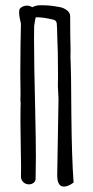

<svg xmlns="http://www.w3.org/2000/svg" viewBox="-20 -687 345 716"><path d="M254.4 -6.3Q234.4 8.8 218.3 8.8Q192.9 8.8 193.4 -35.2L198.2 -318.4L195.8 -367.7L196.3 -394.5V-411.1Q196.3 -498.5 193.4 -554.7Q192.9 -564 192.9 -578.6Q192.4 -593.3 191.7 -599.4Q190.9 -605.5 187.5 -609.1Q184.1 -612.8 176.3 -614.3L160.2 -617.7Q137.2 -622.6 113.3 -622.6Q112.8 -620.1 110.8 -611.8Q108.4 -600.1 107.4 -590.3L106.9 -542Q106.9 -454.6 111.3 -272.9Q113.8 -161.6 113.8 -105Q113.8 -76.7 112.8 -20Q112.8 -11.2 105.5 -5.4Q98.1 0.5 87.9 0.5Q75.7 0.5 66.9 -7.8Q58.1 -16.1 58.1 -28.3Q58.6 -40 58.6 -64.9Q58.6 -82.5 57.6 -125.5L57.1 -164.6L56.2 -234.4L56.6 -286.6Q57.1 -291 57.1 -300.3L56.2 -312.5V-324.7Q56.2 -330.6 56.6 -332V-336.4Q55.7 -382.3 55.7 -410.6Q55.7 -432.1 56.6 -522L57.6 -573.2L58.1 -598.6Q51.3 -625 51.3 -640.6Q51.3 -649.4 53.2 -653.8Q63.5 -666 81.5 -666Q90.8 -666 100.1 -660.2Q115.7 -667.5 130.4 -667.5Q153.3 -667.5 166.7 -666Q180.2 -664.6 202.6 -660.6Q218.3 -657.7 230 -648.4Q241.7 -639.2 241.7 -626Q241.7 -549.3 243.2 -500.5L242.7 -476.1Q245.6 -413.1 246.1 -260.7Q247.6 -99.6 254.4 -6.3Z"/></svg>

Font: Amatica SC
Style: Bold
Weight: 400
Designer: Vernon Adams, Ben Nathan
Foundry: newtypography
Version: Version 2.000